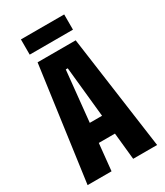

<svg xmlns="http://www.w3.org/2000/svg" viewBox="-194 -855 801 934"><g transform="rotate(-30 207.0 -388.0)"><path d="M12 0 100 -639H314L402.5 0H268L212.5 -540.5H201.5L146.5 0ZM117.5 -150.5V-257H295.5V-150.5ZM85.5 -690.5V-776H328.5V-690.5Z"/></g></svg>

Font: Anek Latin Condensed
Style: Bold
Weight: 700
Width: 3
Designer: Yesha Goshar
Foundry: Ek Type
Version: Version 1.003